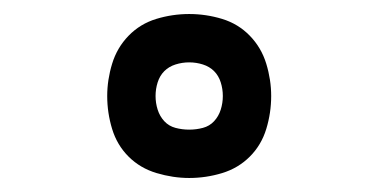

<svg xmlns="http://www.w3.org/2000/svg" viewBox="-20 -794 540 274"><path d="M250 -540Q227 -540 203.5 -547Q180 -554 163.5 -570.5Q147 -587 140 -610Q133 -633 133 -657Q133 -680 140 -703Q147 -726 163.5 -743Q180 -760 203 -767Q226 -774 250 -774Q274 -774 297 -767Q320 -760 336.5 -743Q353 -726 360 -703Q367 -680 367 -657Q367 -633 360 -610Q353 -587 336.5 -570.5Q320 -554 297 -547Q274 -540 250 -540ZM250 -609Q260 -609 269.5 -611.5Q279 -614 285.5 -621Q292 -628 295 -637.5Q298 -647 298 -657Q298 -667 295 -676.5Q292 -686 285.5 -692.5Q279 -699 269.5 -702Q260 -705 250 -705Q240 -705 230.5 -702Q221 -699 214.5 -692.5Q208 -686 205 -676.5Q202 -667 202 -657Q202 -647 205 -637.5Q208 -628 214.5 -621Q221 -614 230.5 -611.5Q240 -609 250 -609Z"/></svg>

Font: Iosevka MaddieWtf
Style: Regular
Weight: 400
Monospace: yes
Designer: Belleve Invis
Foundry: Belleve Invis
Version: Version 31.3.0; ttfautohint (v1.8.3)